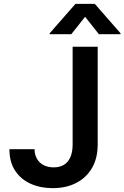

<svg xmlns="http://www.w3.org/2000/svg" viewBox="-20 -971 648 1001"><path d="M358.7 -727.3H489.3V-215.9Q489 -145.6 459.5 -95Q430 -44.4 377.3 -17.2Q324.6 9.9 254.6 9.9Q190.7 9.9 139.7 -13Q88.8 -35.9 58.9 -81Q29.1 -126.1 29.1 -193.2H160.2Q160.5 -163.7 173.1 -142.4Q185.7 -121.1 208.1 -109.7Q230.5 -98.4 259.6 -98.4Q291.2 -98.4 313.2 -111.7Q335.2 -125 346.8 -151.3Q358.3 -177.6 358.7 -215.9ZM495.7 -792.6 423.7 -883.5 351.6 -792.6H239V-797.6L373.6 -951H474.1L608.3 -797.6V-792.6Z"/></svg>

Font: InterMG SemiBold
Style: Regular
Weight: 600
Designer: Rasmus Andersson
Foundry: rsms
Version: Version 3.019;December 26, 2023;FontCreator 15.0.0.2955 64-b